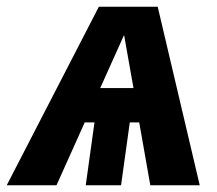

<svg xmlns="http://www.w3.org/2000/svg" viewBox="-64 -551 645 571"><path d="M383 0H530L405 -531H230L-44 0H104L188 -187H217L191 0H296L322 -187H350ZM234 -289 305 -447 333 -289Z"/></svg>

Font: Fira Sans
Style: Bold Italic
Weight: 700
Italic angle: -8°
Designer: bBox Type GmbH & Carrois Corporate GbR & Edenspiekermann AG
Foundry: bBox Type GmbH & Carrois Corporate GbR & Edenspiekermann AG
Version: Version 4.301;PS 004.301;hotconv 1.0.88;makeotf.lib2.5.64775